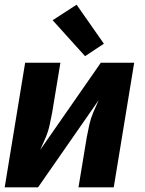

<svg xmlns="http://www.w3.org/2000/svg" viewBox="-20 -797 616 817"><path d="M0 0H142L400 -371Q388 -345 377 -319Q366 -293 360 -266Q354 -239 349 -212L314 0H464L551 -530H409L151 -159Q163 -185 174 -211Q185 -237 191 -264Q197 -291 202 -318L237 -530H87ZM342 -558 422 -611 306 -777 204 -711Z"/></svg>

Font: Iosevka Sparkle Heavy Oblique
Style: Regular
Weight: 900
Italic angle: -9°
Designer: Belleve Invis
Foundry: Belleve Invis
Version: Version 4.5.0; ttfautohint (v1.8.3)